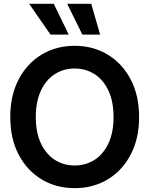

<svg xmlns="http://www.w3.org/2000/svg" viewBox="-20 -981 788 1013"><path d="M374 11.7Q276.4 11.7 199.5 -34.7Q122.6 -81.1 78.4 -165.3Q34.2 -249.5 34.2 -363.3Q34.2 -477.5 78.4 -562Q122.6 -646.5 199.5 -692.9Q276.4 -739.3 374 -739.3Q471.2 -739.3 548.1 -692.9Q625 -646.5 669.4 -562Q713.9 -477.5 713.9 -363.3Q713.9 -249.5 669.4 -165Q625 -80.6 548.1 -34.4Q471.2 11.7 374 11.7ZM374 -107.9Q432.6 -107.9 479 -137.7Q525.4 -167.5 552.2 -224.6Q579.1 -281.7 579.1 -363.3Q579.1 -445.3 552.2 -502.7Q525.4 -560.1 479 -589.8Q432.6 -619.6 374 -619.6Q315.4 -619.6 269 -589.8Q222.7 -560.1 195.8 -502.7Q168.9 -445.3 168.9 -363.3Q168.9 -281.7 195.8 -224.6Q222.7 -167.5 269 -137.7Q315.4 -107.9 374 -107.9ZM246.6 -798.3 133.8 -960.9H263.7L342.8 -798.3ZM414.6 -798.3 334.5 -960.9H461.4L508.3 -798.3Z"/></svg>

Font: Inter Display Semi Bold
Style: Regular
Weight: 600
Designer: Rasmus Andersson
Foundry: rsms
Version: Version 4.000;git-37864ae